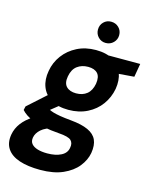

<svg xmlns="http://www.w3.org/2000/svg" viewBox="-171 -813 905 1135"><g transform="rotate(15 281.0 -245.5)"><path d="M186 232Q110 232 58 214.5Q6 197 -17.5 161.5Q-41 126 -32 74Q-25 35 -0.5 2.5Q24 -30 64.5 -55.5Q105 -81 160 -99L205 -29Q152 -15 126.5 7.5Q101 30 96 58Q92 82 104.5 97Q117 112 142 119.5Q167 127 201 127Q252 127 285.5 110Q319 93 324 60Q330 31 313.5 14.5Q297 -2 237 -6Q185 -10 145.5 -17.5Q106 -25 78 -35.5Q50 -46 31 -59Q12 -72 1 -85L6 -108L134 -223L234 -192L76 -66L130 -139Q139 -132 149 -126.5Q159 -121 175.5 -116Q192 -111 218.5 -106.5Q245 -102 288 -98Q353 -92 392.5 -74Q432 -56 446.5 -24Q461 8 453 57Q445 102 413 142Q381 182 324.5 207Q268 232 186 232ZM255 -154Q191 -154 149 -179.5Q107 -205 90.5 -248.5Q74 -292 84 -346Q93 -400 125.5 -443.5Q158 -487 208.5 -512.5Q259 -538 323 -538Q388 -538 429.5 -512.5Q471 -487 487 -443.5Q503 -400 494 -346Q484 -292 452.5 -248.5Q421 -205 370.5 -179.5Q320 -154 255 -154ZM274 -260Q314 -260 340 -281Q366 -302 374 -345Q381 -389 362 -409.5Q343 -430 304 -430Q265 -430 237.5 -409.5Q210 -389 202 -345Q194 -302 214.5 -281Q235 -260 274 -260ZM392 -429 388 -526H596L582 -444ZM366 -593Q339 -593 320.5 -612Q302 -631 302 -658Q302 -686 320.5 -704.5Q339 -723 366 -723Q394 -723 413 -704.5Q432 -686 432 -658Q432 -631 413 -612Q394 -593 366 -593Z"/></g></svg>

Font: DM Sans 9pt ExtraBold
Style: Italic
Weight: 800
Italic angle: -10°
Version: Version 4.004;gftools[0.9.30]